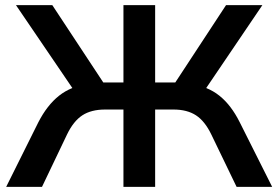

<svg xmlns="http://www.w3.org/2000/svg" viewBox="-20 -725 1080 745"><path d="M4 0 129 -251Q163 -317 209 -353.5Q255 -390 323 -400L274 -364L42 -705H183L392 -388L367 -405H459V-705H582V-405H675L649 -388L857 -705H998L767 -364L718 -400Q786 -390 831.5 -353.5Q877 -317 910 -251L1036 0H898L800 -203Q775 -255 740.5 -277.5Q706 -300 653 -300H582V0H459V-300H388Q334 -300 299.5 -277.5Q265 -255 240 -203L143 0Z"/></svg>

Font: Mulish ExtraLight
Style: Regular
Weight: 200
Designer: Vernon Adams
Foundry: Vernon Adams
Version: Version 3.603